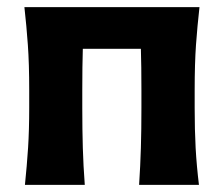

<svg xmlns="http://www.w3.org/2000/svg" viewBox="-20 -519 628 539"><path d="M50 0Q55.5 -53.5 58.8 -103.8Q62 -154 62 -216V-266Q62 -340.5 58.2 -393Q54.5 -445.5 48.5 -499H540Q534 -445.5 530.2 -393Q526.5 -340.5 526.5 -266V-216Q526.5 -154 529.2 -103.8Q532 -53.5 538.5 0H370.5Q374 -53.5 375.5 -103.8Q377 -154 377 -216V-266Q377 -334.5 375.5 -382H212.5Q211 -334.5 211 -266V-216Q211 -154 212.5 -103.8Q214 -53.5 218 0Z"/></svg>

Font: Commissioner Flair
Style: Bold
Weight: 700
Designer: Kostas Bartsokas
Foundry: Kostas Bartsokas
Version: Version 1.000; ttfautohint (v1.8.3)